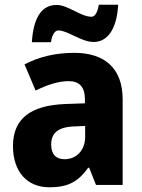

<svg xmlns="http://www.w3.org/2000/svg" viewBox="-20 -784 603 814"><path d="M481 -764H399C393 -728 381 -713 368 -713C322 -713 269 -763 220 -763C150 -763 121 -698 115 -605H196C201 -642 216 -655 227 -655C268 -655 324 -606 377 -606C433 -606 475 -656 481 -764ZM295 -560C213 -560 142 -542 84 -511L131 -400C181 -425 229 -440 271 -440C316 -440 340 -416 340 -363V-346L256 -343C111 -337 35 -282 35 -165C35 -57 94 10 189 10C271 10 312 -15 354 -73H358L387 0H500V-363C500 -493 425 -560 295 -560ZM296 -248 341 -250V-204C341 -146 303 -109 254 -109C219 -109 197 -128 197 -171C197 -218 224 -246 296 -248Z"/></svg>

Font: Noto Sans Thai SemCond ExtBd
Style: Regular
Weight: 800
Width: 4
Designer: Monotype Design Team
Foundry: Monotype Imaging Inc.
Version: Version 2.002